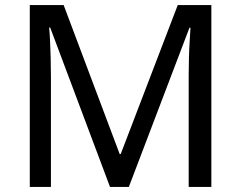

<svg xmlns="http://www.w3.org/2000/svg" viewBox="-20 -734 947 754"><path d="M412 0 177 -626H173Q175 -606 176.5 -575Q178 -544 179 -507.5Q180 -471 180 -433V0H97V-714H230L450 -129H454L678 -714H810V0H721V-439Q721 -474 722 -508.5Q723 -543 725 -573.5Q727 -604 728 -625H724L486 0Z"/></svg>

Font: lkorean05
Style: Book
Weight: 400
Designer: Jelle Bosma - Monotype Design Team
Foundry: Monotype Imaging Inc.
Version: Version 2.003